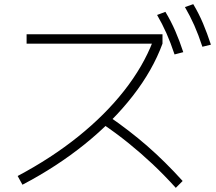

<svg xmlns="http://www.w3.org/2000/svg" viewBox="-20 -875 1040 924"><path d="M65 -28Q227 -114 356.5 -218Q486 -322 577.5 -438.5Q669 -555 716 -677L729 -665H108V-710H762V-665Q715 -537 619.5 -414Q524 -291 389 -182Q254 -73 88 14ZM826 29Q769 -34 713 -86.5Q657 -139 597.5 -187Q538 -235 470 -281L501 -317Q603 -247 688.5 -172.5Q774 -98 859 -4ZM820 -613Q801 -670 781 -715Q761 -760 736 -803L776 -818Q803 -773 823.5 -726Q844 -679 862 -624ZM954 -650Q935 -708 915 -753Q895 -798 870 -841L910 -855Q937 -810 957 -762.5Q977 -715 995 -660Z"/></svg>

Font: M PLUS 1 Light
Style: Regular
Weight: 300
Designer: Coji Morishita
Foundry: UNDERFOREST DESIGN
Version: Version 1.001